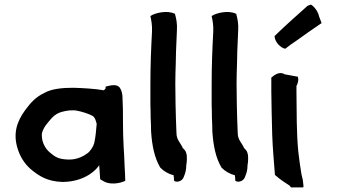

<svg xmlns="http://www.w3.org/2000/svg" viewBox="-20 -796 1473 840"><path d="M58 -143C69 -109 87 -81 112 -58C151 -25 188 -2 253 0C324 0 384 -30 414 -73C415 -54 417 -39 418 -15V-12L435 -2C462 13 504 7 528 -5L527 -35C526 -48 526 -61 525 -72L524 -98C524 -112 522 -130 521 -152C519 -198 518 -217 518 -264C518 -304 518 -331 516 -367C516 -382 513 -399 505 -411C492 -431 461 -422 442 -417V-409C439 -405 437 -403 434 -401C397 -408 338 -411 301 -412C255 -412 207 -408 175 -390C138 -372 117 -351 90 -314C55 -266 35 -213 58 -143ZM163 -204C163 -209 163 -213 164 -215C168 -229 175 -243 189 -259C218 -295 231 -306 284 -313C296 -313 309 -314 315 -312C334 -309 370 -298 385 -289C396 -282 399 -269 403 -254C401 -229 398 -194 392 -169C388 -154 374 -133 362 -125C345 -112 316 -98 285 -98H277C237 -100 224 -107 198 -129C179 -145 163 -172 163 -204Z M638 -336C639 -317 639 -301 639 -284C640 -262 641 -242 641 -221C645 -159 656 -105 681 -63C696 -47 717 -35 740 -29V-21L741 -20V-7C744 -1 754 0 762 -2C772 -5 781 -11 785 -25C791 -38 795 -54 795 -74C798 -88 798 -105 797 -116V-117C794 -133 791 -138 780 -148C770 -172 752 -183 752 -215C750 -257 749 -299 748 -341L747 -431C747 -462 748 -488 749 -519L750 -568C751 -600 753 -633 754 -663C756 -693 751 -715 745 -737L744 -736C712 -752 659 -740 638 -726C643 -702 646 -685 645 -657C641 -585 638 -508 638 -431Z M906 -336C907 -317 907 -301 907 -284C908 -262 909 -242 909 -221C913 -159 924 -105 949 -63C964 -47 985 -35 1008 -29V-21L1009 -20V-7C1012 -1 1022 0 1030 -2C1040 -5 1049 -11 1053 -25C1059 -38 1063 -54 1063 -74C1066 -88 1066 -105 1065 -116V-117C1062 -133 1059 -138 1048 -148C1038 -172 1020 -183 1020 -215C1018 -257 1017 -299 1016 -341L1015 -431C1015 -462 1016 -488 1017 -519L1018 -568C1019 -600 1021 -633 1022 -663C1024 -693 1019 -715 1013 -737L1012 -736C980 -752 927 -740 906 -726C911 -702 914 -685 913 -657C909 -585 906 -508 906 -431Z M1167 -395C1168 -331 1169 -267 1171 -204C1173 -145 1179 -84 1183 -29V-30L1185 -29C1205 -11 1225 2 1247 16L1253 24H1254H1305L1306 23L1307 24C1308 19 1308 17 1307 11L1305 -7V-8C1304 -14 1302 -22 1299 -33C1294 -62 1289 -98 1285 -133C1277 -215 1278 -307 1277 -395V-420C1282 -429 1288 -444 1283 -461H1282H1279C1261 -464 1244 -468 1225 -471C1203 -486 1178 -466 1169 -458L1167 -457ZM1182 -639 1181 -637V-639C1182 -611 1209 -586 1227 -583H1229L1231 -585C1245 -596 1258 -606 1274 -616C1309 -641 1348 -669 1384 -693L1387 -695L1376 -724C1373 -740 1360 -763 1342 -775L1340 -776L1338 -775C1333 -774 1329 -772 1325 -770L1316 -762C1271 -722 1225 -681 1182 -639Z"/></svg>

Font: Hussar Pisanka
Style: Sbd
Weight: 600
Designer: Robert Jablonski
Foundry: Cannot Into Space Fonts
Version: Version 1.070